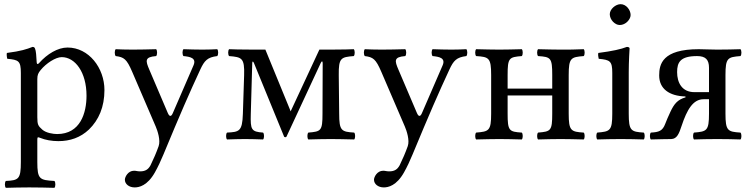

<svg xmlns="http://www.w3.org/2000/svg" viewBox="-20 -667 3607 921"><path d="M175 -331C201 -363 246.8 -393 276 -393C340 -393 395 -321 395 -208C395 -126 366 -24 254 -24C236 -24 201 -29 183 -45.1C162.9 -63.1 159 -68.9 159 -105V-287C159 -308 163.4 -316.7 175 -331ZM156 -368C154.5 -398 152.7 -423.7 148 -434C145.9 -438.6 144 -442 136 -442C108 -431 82 -422 13 -413C11 -407 13 -391 15 -385C69 -380 80 -375 80 -317V110C80 193 69 198 8 201C2 207 2 228 8 234C43 233 80 232 120 232C160 232 208 233 241 234C247 228 247 207 241 201C170 197 159 193 159 110V2C159 -11 162.8 -9.7 173 -5.5C197.5 4.4 228.4 10 260 10C316 10 366 -7 407 -46C454 -92 481 -154 481 -235C481 -341 406 -439 304 -439C257.5 -439 206.5 -408.5 167 -364C161.4 -357.7 156.5 -358.4 156 -368Z M723 160C738.6 132.2 751.7 103.6 764 74C844 -119 888.8 -221.6 941 -334C960.7 -376.3 975 -392.3 1022 -398C1028 -404 1028 -425 1022 -431C1002 -430 979 -429 951 -429C921 -429 890 -430 860 -431C854 -425 854 -404 860 -398C891.6 -395 924 -389 908 -353L808.8 -124C801.8 -107.9 793.4 -105.2 784.9 -125L696.2 -333C678.2 -375.2 673 -393.7 729 -398C735 -404 735 -425 729 -431C692 -430 652 -429 616 -429C582 -429 555 -430 535 -431C529 -425 529 -404 535 -398C574.7 -393 587.7 -384 613.9 -323L727 -60C735.7 -39.9 751 6 741 34C729.1 67.4 717 95 702 126C691 146 677 155 652 155C638 155 634 152 623 152C594 152 579 182 579 195C579 216 599 232 626 232C647 232 687 224 723 160Z M1151 -306 1145 -120C1142.3 -36 1127 -34 1069 -31C1063 -25 1063 -4 1069 2C1089 1 1139 0 1155 0C1175 0 1222 1 1242 2C1248 -4 1248 -25 1242 -31C1185 -35 1181 -45 1183 -120L1190 -365C1190.3 -374 1194.4 -373.8 1198 -365L1343 -11C1347 -8 1350.7 -8 1354 -11L1518.2 -364.2C1522.7 -374.5 1527.9 -375.6 1527.9 -363.8L1527 -122C1527 -39 1520 -36 1459 -31C1453 -25 1453 -4 1459 2C1495 1 1532 0 1567 0C1597 0 1640 1 1679 2C1685 -4 1685 -25 1679 -31C1618 -35 1607 -39 1607 -122L1605 -307C1604 -390 1616 -393 1677 -398C1683 -404 1683 -425 1677 -431C1642 -429 1545 -429 1512 -429L1378.8 -142.8L1374 -132.7L1370.4 -142.7L1253 -429C1220 -429 1114 -429 1079 -431C1073 -425 1073 -404 1079 -398C1140 -393 1153.7 -389 1151 -306Z M1918 160C1933.6 132.2 1946.7 103.6 1959 74C2039 -119 2083.8 -221.6 2136 -334C2155.7 -376.3 2170 -392.3 2217 -398C2223 -404 2223 -425 2217 -431C2197 -430 2174 -429 2146 -429C2116 -429 2085 -430 2055 -431C2049 -425 2049 -404 2055 -398C2086.6 -395 2119 -389 2103 -353L2003.8 -124C1996.8 -107.9 1988.4 -105.2 1979.9 -125L1891.2 -333C1873.2 -375.2 1868 -393.7 1924 -398C1930 -404 1930 -425 1924 -431C1887 -430 1847 -429 1811 -429C1777 -429 1750 -430 1730 -431C1724 -425 1724 -404 1730 -398C1769.7 -393 1782.7 -384 1808.9 -323L1922 -60C1930.7 -39.9 1946 6 1936 34C1924.1 67.4 1912 95 1897 126C1886 146 1872 155 1847 155C1833 155 1829 152 1818 152C1789 152 1774 182 1774 195C1774 216 1794 232 1821 232C1842 232 1882 224 1918 160Z M2708 -307C2708 -390 2719 -393 2780 -398C2786 -404 2786 -425 2780 -431C2745 -429 2701 -429 2668 -429C2640 -429 2600 -430 2561 -431C2555 -425 2555 -404 2561 -398C2622 -394 2629 -390 2629 -307V-242H2415V-307C2415 -390 2422 -393 2483 -398C2489 -404 2489 -425 2483 -431C2445 -430 2406.8 -429 2375 -429C2345.4 -429 2304 -430 2264 -431C2258 -425 2258 -404 2264 -398C2325 -394 2336 -390 2336 -307V-122C2336 -39 2325 -36 2264 -31C2258 -25 2258 -4 2264 2C2304 1 2344.2 0 2376 0C2407.8 0 2447 1 2483 2C2489 -4 2489 -25 2483 -31C2422 -35 2415 -39 2415 -122V-209H2629V-122C2629 -39 2622 -36 2561 -31C2555 -25 2555 -4 2561 2C2597 1 2634.2 0 2669 0C2699.3 0 2741 1 2780 2C2786 -4 2786 -25 2780 -31C2719 -35 2708 -39 2708 -122Z M2905 -599C2905 -573 2929 -547 2953 -547C2981 -547 3005 -573.9 3005 -595C3005 -619 2984 -647 2957 -647C2933 -647 2905 -623 2905 -599ZM2996 -122V-321.3C2996 -371 3000 -435 3000 -435C3000 -439 2995 -442 2987 -442C2958.5 -431 2919 -422 2850 -413C2848 -407 2850 -391 2852 -385C2906.5 -379.9 2917 -374 2917 -317V-122C2917 -39 2906 -36 2845 -31C2839 -25 2839 -4 2845 2C2878 1 2917 0 2957 0C2997 0 3035 1 3068 2C3074 -4 3074 -25 3068 -31C3007 -35 2996 -39 2996 -122Z M3228 -321C3228 -368 3243 -398 3324 -398C3365 -398 3381 -380.3 3381 -342V-225H3311C3251 -225 3228 -271 3228 -321ZM3200 0C3227.7 -0.8 3237.5 -26.6 3249.5 -63C3275.5 -141.5 3304.6 -191 3355 -191H3381V-122C3381 -39 3370 -36 3309 -31C3303 -25 3303 -4 3309 2C3342 1 3377.3 0 3421 0C3464.3 0 3500 1 3532 2C3538 -4 3538 -25 3532 -31C3471 -35 3460 -39 3460 -122V-307C3460 -390 3471 -393 3532 -398C3538 -404 3538 -425 3532 -431C3498 -430 3463.7 -429 3420 -429C3385.7 -429 3356.7 -431 3332 -431C3157 -431 3142 -359 3142 -305C3142 -240.3 3191.6 -206.6 3266.3 -204.4C3269.2 -204.2 3269.3 -200.5 3267.7 -199.8C3229.7 -189 3213.2 -167.5 3196 -131C3185 -107.7 3175.8 -85.8 3171 -73C3158.3 -39 3141 -33 3102 -31C3096 -25 3096 -4 3102 2C3122 1 3200 0 3200 0Z"/></svg>

Font: Libertinus Serif
Style: Regular
Weight: 400
Designer: Philipp H. Poll
Foundry: Khaled Hosny
Version: Version 6.2